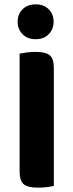

<svg xmlns="http://www.w3.org/2000/svg" viewBox="-20 -854 337 881"><path d="M154 7Q107 7 88.5 -9Q70 -25 70 -67V-608Q81 -610 101.5 -613Q122 -616 143 -616Q188 -616 207.5 -601Q227 -586 227 -542V-1Q216 2 196 4.5Q176 7 154 7ZM226 -754Q226 -720 203.5 -697Q181 -674 144 -674Q106 -674 83.5 -697Q61 -720 61 -754Q61 -789 83.5 -811.5Q106 -834 144 -834Q181 -834 203.5 -811.5Q226 -789 226 -754Z"/></svg>

Font: Baloo Bhai 2
Style: Bold
Weight: 700
Designer: Supriya Tembe, Noopur Datye and Ek Type
Foundry: Ek Type
Version: Version 1.640;PS 1.000;hotconv 16.6.51;makeotf.lib2.5.65220;